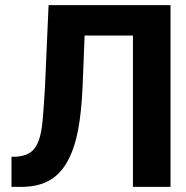

<svg xmlns="http://www.w3.org/2000/svg" viewBox="-20 -731 726 751"><path d="M25 0H61C149 0 201 -31 237 -88C283 -162 297 -266 303 -391L311 -592H500V0H647V-711H170L156 -391C153 -340 150 -297 147 -263C144 -229 139 -201 131 -180C116 -140 92 -122 44 -118H25Z"/></svg>

Font: Asimov Pro
Style: Bd
Weight: 700
Designer: Google
Version: Version 2.000980; 2014